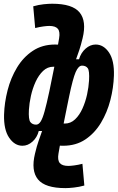

<svg xmlns="http://www.w3.org/2000/svg" viewBox="-20 -763 626 1018"><path d="M326.7 234.4Q219.2 234.4 181.4 188.2Q143.6 142.1 165.5 51.8Q175.3 10.3 184.6 -15.6Q193.8 -41.5 203.1 -68.4H185.5Q176.8 -34.2 152.3 -12.2Q127.9 9.8 99.1 9.8Q57.6 9.8 28.6 -32.7Q-0.5 -75.2 1.5 -154.8Q3.4 -219.2 20.3 -284.7Q37.1 -350.1 70.3 -405Q103.5 -460 153.8 -493.4Q204.1 -526.9 272 -526.9Q279.3 -526.9 287.6 -526.4L293.5 -560.5Q299.3 -595.2 286.6 -610.4Q273.9 -625.5 241.2 -625.5Q230 -625.5 209.5 -622.8Q189 -620.1 166.5 -614.3L156.2 -729.5Q185.1 -737.8 211.9 -740.5Q238.8 -743.2 256.8 -743.2Q364.3 -743.2 402.1 -697Q439.9 -650.9 418 -560.5Q408.7 -522 400.4 -497.6Q392.1 -473.1 383.3 -448.7H398.9Q409.2 -483.4 433.8 -505.1Q458.5 -526.9 487.3 -526.9Q529.3 -526.9 557.9 -484.6Q586.4 -442.4 584 -362.3Q582 -297.9 565.2 -232.4Q548.3 -167 515.4 -112.1Q482.4 -57.1 432.6 -23.7Q382.8 9.8 314.5 9.8Q306.6 9.8 297.4 9.3L290 51.8Q284.2 85.9 296.9 101.3Q309.6 116.7 342.3 116.7Q353.5 116.7 374 114Q394.5 111.3 417 105.5L427.2 220.7Q398.9 228.5 371.8 231.4Q344.7 234.4 326.7 234.4ZM331.1 -175.8 317.4 -107.9Q320.8 -107.9 323.7 -107.9Q354.5 -107.9 377.9 -130.1Q401.4 -152.3 417.2 -187.5Q433.1 -222.7 441.7 -262.2Q450.2 -301.8 452.1 -335.9Q455.1 -388.2 445.1 -401.6Q435.1 -415 415 -415Q396 -415 381.1 -380.6Q366.2 -346.2 346.7 -252.4L333.5 -188Q332.5 -181.6 331.1 -175.3ZM241.7 -279.3 268.1 -409.2Q265.1 -409.2 262.7 -409.2Q231.9 -409.2 208.5 -387Q185.1 -364.7 168.9 -329.6Q152.8 -294.4 144 -254.9Q135.3 -215.3 133.3 -181.2Q130.4 -129.4 141.1 -115.7Q151.9 -102.1 171.4 -102.1Q184.6 -102.1 195.1 -117.9Q205.6 -133.8 216.3 -172.4Q227.1 -210.9 241.7 -279.3Z"/></svg>

Font: Cascadia Mono
Style: Bold Italic
Weight: 700
Italic angle: -10°
Monospace: yes
Designer: Aaron Bell
Foundry: Saja Typeworks
Version: Version 2404.023; ttfautohint (v1.8.4)